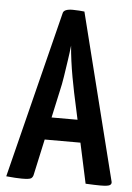

<svg xmlns="http://www.w3.org/2000/svg" viewBox="-52 -741 540 783"><g transform="rotate(5 218.5 -350.0)"><path d="M67 2Q58 2 39.5 1Q21 0 3 -2L174 -684Q177 -702 214 -702Q227 -702 240 -701Q253 -700 262 -699L433 -17Q435 -8 427 -3Q419 2 388 2Q378 2 363 1.5Q348 1 328 0L249 -366Q243 -395 237 -428Q231 -461 226.5 -494.5Q222 -528 220 -556Q217 -528 212 -494.5Q207 -461 202 -428Q197 -395 190 -366L114 -18Q112 -8 105 -3Q98 2 67 2ZM113 -165V-257H343V-165Z"/></g></svg>

Font: Yanone Kaffeesatz SemiBold
Style: Regular
Weight: 600
Designer: Yanone (Cyrillic: Daniel Pouzeot, Huerta Tipografica, and Cyreal)
Foundry: Yanone
Version: Version 2.003